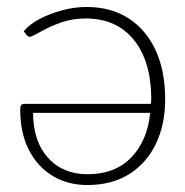

<svg xmlns="http://www.w3.org/2000/svg" viewBox="-20 -523 532 551"><path d="M228 -503Q299 -503 349.5 -470Q400 -437 427 -378Q454 -319 454 -238Q454 -166 427.5 -110.5Q401 -55 351 -23.5Q301 8 231 8Q174 8 130.5 -18.5Q87 -45 62.5 -93.5Q38 -142 38 -209Q38 -218 41 -221.5Q44 -225 50 -225H413Q414 -231 414 -235.5Q414 -240 414 -247Q412 -351 362.5 -410.5Q313 -470 226 -470Q189 -470 157 -459Q125 -448 102 -435Q79 -422 69 -418Q62 -416 58 -421L48 -433Q64 -453 93.5 -468.5Q123 -484 158.5 -493.5Q194 -503 228 -503ZM411 -199H75Q75 -118 117.5 -70.5Q160 -23 231 -23Q310 -23 356.5 -71Q403 -119 411 -199Z"/></svg>

Font: Aleo ExtraLight
Style: Regular
Weight: 250
Designer: Alessio Laiso
Foundry: Alessio Laiso
Version: Version 2.001;gftools[0.9.29]